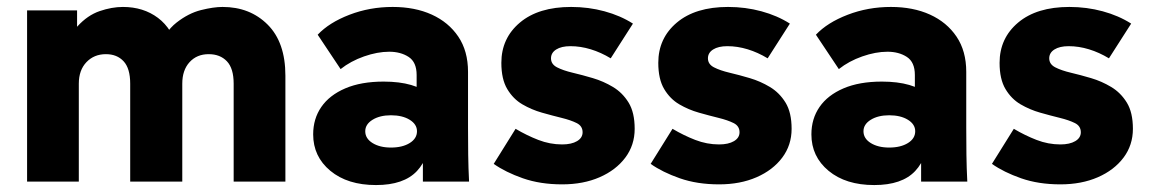

<svg xmlns="http://www.w3.org/2000/svg" viewBox="-20 -523 3313 553"><path d="M58 0V-493H202V-354H161Q174 -415 203 -447Q232 -479 267 -491Q302 -503 334 -503Q393 -503 435 -471.5Q477 -440 493 -378H434Q454 -431 488.5 -458Q523 -485 559 -494Q595 -503 621 -503Q700 -503 751 -452Q802 -401 802 -305V0H653V-282Q653 -326 633.5 -346.5Q614 -367 581 -367Q547 -367 526 -344Q505 -321 505 -282V0H355V-282Q355 -326 336 -346.5Q317 -367 285 -367Q251 -367 229 -344Q207 -321 207 -282V0Z M1198 0V-145L1180 -202V-307Q1180 -344 1157 -359Q1134 -374 1101 -374Q1067 -374 1028.5 -360.5Q990 -347 961 -324L895 -423Q928 -458 986.5 -480.5Q1045 -503 1111 -503Q1175 -503 1223.5 -481Q1272 -459 1300 -417.5Q1328 -376 1328 -316V-155Q1328 -116 1328.5 -77.5Q1329 -39 1331 0ZM1063 10Q981 10 931.5 -31Q882 -72 882 -136Q882 -181 905.5 -215Q929 -249 974.5 -268.5Q1020 -288 1085 -288Q1176 -288 1219.5 -249Q1263 -210 1263 -145H1219Q1219 -71 1181 -30.5Q1143 10 1063 10ZM1106 -98Q1139 -98 1160 -111Q1181 -124 1181 -145Q1181 -165 1160 -178Q1139 -191 1106 -191Q1074 -191 1053 -178Q1032 -165 1032 -145Q1032 -124 1053 -111Q1074 -98 1106 -98Z M1599 8Q1536 8 1486 -9.5Q1436 -27 1402 -51L1465 -152Q1497 -133 1530.5 -120Q1564 -107 1599 -107Q1626 -107 1642 -116.5Q1658 -126 1658 -142Q1658 -160 1641 -168.5Q1624 -177 1597.5 -183.5Q1571 -190 1541 -198.5Q1511 -207 1484.5 -222.5Q1458 -238 1441 -266.5Q1424 -295 1424 -342Q1424 -413 1477.5 -458Q1531 -503 1625 -503Q1675 -503 1721 -490.5Q1767 -478 1803 -455L1739 -355Q1711 -372 1681.5 -381Q1652 -390 1623 -390Q1597 -390 1582 -380.5Q1567 -371 1567 -355Q1567 -338 1584.5 -329Q1602 -320 1629.5 -313.5Q1657 -307 1687.5 -298Q1718 -289 1745.5 -272.5Q1773 -256 1790.5 -227.5Q1808 -199 1808 -152Q1808 -105 1781 -69Q1754 -33 1707 -12.5Q1660 8 1599 8Z M2051 8Q1988 8 1938 -9.5Q1888 -27 1854 -51L1917 -152Q1949 -133 1982.5 -120Q2016 -107 2051 -107Q2078 -107 2094 -116.5Q2110 -126 2110 -142Q2110 -160 2093 -168.5Q2076 -177 2049.5 -183.5Q2023 -190 1993 -198.5Q1963 -207 1936.5 -222.5Q1910 -238 1893 -266.5Q1876 -295 1876 -342Q1876 -413 1929.5 -458Q1983 -503 2077 -503Q2127 -503 2173 -490.5Q2219 -478 2255 -455L2191 -355Q2163 -372 2133.5 -381Q2104 -390 2075 -390Q2049 -390 2034 -380.5Q2019 -371 2019 -355Q2019 -338 2036.5 -329Q2054 -320 2081.5 -313.5Q2109 -307 2139.5 -298Q2170 -289 2197.5 -272.5Q2225 -256 2242.5 -227.5Q2260 -199 2260 -152Q2260 -105 2233 -69Q2206 -33 2159 -12.5Q2112 8 2051 8Z M2633 0V-145L2615 -202V-307Q2615 -344 2592 -359Q2569 -374 2536 -374Q2502 -374 2463.5 -360.5Q2425 -347 2396 -324L2330 -423Q2363 -458 2421.5 -480.5Q2480 -503 2546 -503Q2610 -503 2658.5 -481Q2707 -459 2735 -417.5Q2763 -376 2763 -316V-155Q2763 -116 2763.5 -77.5Q2764 -39 2766 0ZM2498 10Q2416 10 2366.5 -31Q2317 -72 2317 -136Q2317 -181 2340.5 -215Q2364 -249 2409.5 -268.5Q2455 -288 2520 -288Q2611 -288 2654.5 -249Q2698 -210 2698 -145H2654Q2654 -71 2616 -30.5Q2578 10 2498 10ZM2541 -98Q2574 -98 2595 -111Q2616 -124 2616 -145Q2616 -165 2595 -178Q2574 -191 2541 -191Q2509 -191 2488 -178Q2467 -165 2467 -145Q2467 -124 2488 -111Q2509 -98 2541 -98Z M3034 8Q2971 8 2921 -9.5Q2871 -27 2837 -51L2900 -152Q2932 -133 2965.5 -120Q2999 -107 3034 -107Q3061 -107 3077 -116.5Q3093 -126 3093 -142Q3093 -160 3076 -168.5Q3059 -177 3032.5 -183.5Q3006 -190 2976 -198.5Q2946 -207 2919.5 -222.5Q2893 -238 2876 -266.5Q2859 -295 2859 -342Q2859 -413 2912.5 -458Q2966 -503 3060 -503Q3110 -503 3156 -490.5Q3202 -478 3238 -455L3174 -355Q3146 -372 3116.5 -381Q3087 -390 3058 -390Q3032 -390 3017 -380.5Q3002 -371 3002 -355Q3002 -338 3019.5 -329Q3037 -320 3064.5 -313.5Q3092 -307 3122.5 -298Q3153 -289 3180.5 -272.5Q3208 -256 3225.5 -227.5Q3243 -199 3243 -152Q3243 -105 3216 -69Q3189 -33 3142 -12.5Q3095 8 3034 8Z"/></svg>

Font: SUSE Thin ExtraBold
Style: Regular
Weight: 800
Version: Version 1.000